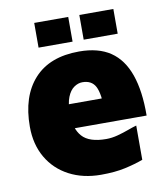

<svg xmlns="http://www.w3.org/2000/svg" viewBox="-80 -752 727 834"><g transform="rotate(-10 284.0 -335.0)"><path d="M299 15Q220 15 159 -17Q98 -49 64 -107.5Q30 -166 30 -244Q30 -378 98.5 -453.5Q167 -529 297 -529Q382 -529 435 -493Q488 -457 513.5 -384.5Q539 -312 538 -204H159L135 -311H382L363 -249Q362 -332 345.5 -363.5Q329 -395 288 -395Q269 -395 251 -382.5Q233 -370 222 -342.5Q211 -315 211 -269Q211 -204 242 -169Q273 -134 348 -134Q373 -134 399 -141Q425 -148 448 -156.5Q471 -165 486 -169V-18Q451 -5 406 5Q361 15 299 15ZM326 -576V-685H476V-576ZM127 -576V-685H277V-576Z"/></g></svg>

Font: Maven Pro Black
Style: Regular
Weight: 900
Designer: Joe Prince
Foundry: Joe Prince
Version: Version 2.103